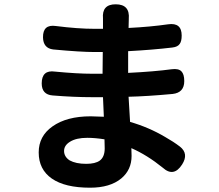

<svg xmlns="http://www.w3.org/2000/svg" viewBox="-20 -819 1020 893"><path d="M399 54Q282 54 221 11.5Q160 -31 160 -110Q160 -186 224 -231Q290 -278 402 -278Q423 -278 463 -276L459 -367H408Q324 -367 225 -375Q174 -379 174 -431Q174 -495 236 -486Q339 -476 410 -476H457L458 -577H421Q355 -577 227 -589Q181 -595 180 -645Q179 -707 240 -698Q342 -685 420 -685H459V-731Q459 -732 459 -733Q453 -799 518 -799Q585 -799 579 -731Q579 -730 579 -729L578 -689Q679 -694 762 -706Q825 -715 825 -654Q825 -627 816 -615Q807 -601 782 -598Q689 -587 576 -581V-480Q697 -486 779 -497Q810 -501 823.5 -487.5Q837 -474 837 -442Q837 -388 783 -382Q664 -371 578 -369L585 -252Q672 -227 748 -182Q787 -160 817 -137Q859 -104 827 -54Q788 7 737 -39Q664 -98 591 -130L592 -94Q592 -29 544 11Q492 54 399 54ZM381 -57Q423 -57 444 -72Q467 -89 467 -129L466 -171Q422 -178 386 -178Q335 -178 306 -160Q278 -143 278 -117Q278 -90 304 -73Q333 -57 381 -57Z"/></svg>

Font: GenSenRounded2 TW B
Style: Regular
Weight: 700
Version: Version 2.000;PS 2;hotconv 16.6.51;makeotf.lib2.5.65220 DEVE